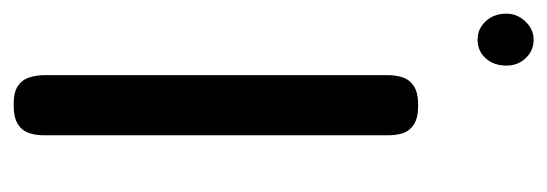

<svg xmlns="http://www.w3.org/2000/svg" viewBox="-306 -511 801 281"><g transform="rotate(90 94.5 -370.5)"><path d="M107 10Q89 10 80 4Q71 -2 67.5 -12.5Q64 -23 64 -35V-538Q64 -550 67.5 -560Q71 -570 80.5 -576Q90 -582 108 -582Q127 -582 136.5 -575.5Q146 -569 149 -559.5Q152 -550 152 -537V-34Q152 -22 148.5 -12Q145 -2 135.5 4Q126 10 107 10ZM12 -669Q-4 -669 -15 -681Q-26 -693 -26 -711Q-26 -727 -14.5 -739Q-3 -751 12 -751Q28 -751 39 -739.5Q50 -728 50 -711Q50 -693 39.5 -681Q29 -669 12 -669Z"/></g></svg>

Font: Fredoka SemiCondensed
Style: Regular
Weight: 400
Width: 4
Designer: Ben Nathan
Foundry: Milena B. Brandão, Ben Nathan
Version: Version 2.001